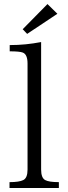

<svg xmlns="http://www.w3.org/2000/svg" viewBox="-20 -936 333 946"><path d="M26.9 -9.8V-38.6Q74.7 -38.6 94.7 -48.8Q115.7 -59.1 115.7 -100.6V-623Q115.7 -667.5 92.8 -676.8Q77.6 -683.1 27.8 -683.1V-713.9Q107.9 -713.9 182.6 -729V-100.6Q182.6 -59.6 202.6 -48.8Q221.2 -38.6 270 -38.6V-9.8ZM213.9 -916 262.7 -868.2 113.8 -769 91.8 -792Z"/></svg>

Font: I.Ming
Style: Regular
Weight: 400
Designer: Ichiten Fonts Project
Version: Version 5.10 Mar 24, 2018